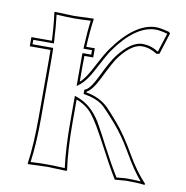

<svg xmlns="http://www.w3.org/2000/svg" viewBox="-76 -731 784 808"><g transform="rotate(10 316.0 -327.0)"><path d="M250 -300.3V-200.2Q250 -85.4 262.2 0L259.8 2.9Q258.3 2.9 178.2 0Q178.2 0 95.2 2.9L94.2 0Q106 -81.5 106 -200.2V-444.8Q106 -468.8 105.5 -486.8H17.1V-525.9H104.5Q101.6 -592.3 94.2 -645L96.2 -647.9Q97.7 -647.9 178.2 -645Q178.2 -645 261.2 -647.9L262.2 -645Q254.9 -594.7 251.5 -525.9H288.1V-486.8H250.5Q250 -467.8 250 -444.8V-376.5Q272.5 -394 304.2 -456.5Q329.1 -504.9 347.2 -530.8Q436.5 -656.7 526.9 -658.2Q548.3 -657.7 584 -647.9L588.9 -642.1L560.1 -550.8L547.9 -547.9Q517.1 -568.4 482.9 -568.8Q440.9 -568.8 392.6 -507.8Q390.1 -504.4 388.2 -502Q372.1 -480.5 335.9 -406.2Q308.6 -351.6 285.2 -339.8V-336.9Q343.8 -327.1 381.8 -289.6Q393.6 -277.8 429.2 -236.8Q469.7 -190.4 515.6 -110.4Q553.7 -44.4 596.2 0L592.8 3.9Q566.4 0 516.1 0Q509.8 0 466.8 3.9Q439 -40.5 376 -160.2Q373 -165 371.1 -168.9Q331.1 -243.7 304.2 -268.1Q280.3 -289.6 250 -300.3ZM240.2 -314.5 253.4 -309.6Q312 -289.1 353 -222.2Q361.8 -207.5 379.9 -173.8Q387.2 -160.2 400.9 -133.3Q439 -60.1 472.2 -6.3Q506.3 -9.8 516.1 -9.8Q544.4 -9.8 575.2 -7.8Q540.5 -47.4 496.6 -124Q460.4 -186 421.4 -230.5Q371.6 -287.6 354.5 -300.3Q326.7 -319.8 283.2 -327.1L274.9 -328.6V-346.2L280.8 -349.1Q300.8 -358.4 328.6 -416.5Q359.9 -481.4 379.9 -507.8Q433.6 -578.1 482.9 -579.1Q520 -578.6 549.8 -558.6L552.2 -559.6L577.6 -639.2Q545.4 -647.9 526.9 -647.9Q440.4 -647 355 -525.4Q342.3 -506.8 303.7 -433.6Q279.3 -387.7 256.3 -368.7L240.2 -356V-444.8Q240.2 -468.8 240.2 -487.3L240.7 -497.1H277.8V-516.1H241.2L241.7 -526.4Q244.6 -589.8 251 -637.2Q206.5 -634.8 178.2 -634.8Q149.4 -634.8 105 -637.7Q111.3 -586.9 114.3 -526.4L114.7 -516.1H26.9V-497.1H115.2L115.7 -487.3Q116.2 -468.3 116.2 -444.8V-200.2Q116.2 -87.4 105 -7.8Q149.4 -10.3 178.2 -9.8Q207 -9.8 251 -7.3Q240.2 -91.8 240.2 -200.2Z"/></g></svg>

Font: Linux Biolinum Outline O
Style: Bold
Weight: 700
Designer: Philipp H. Poll
Foundry: Philipp H. Poll
Version: Version 0.9.2